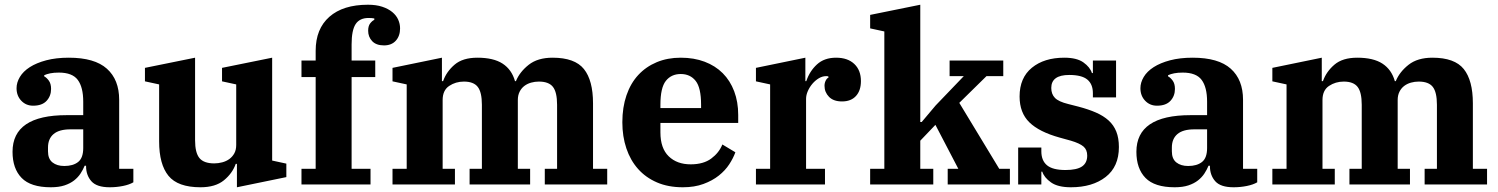

<svg xmlns="http://www.w3.org/2000/svg" viewBox="-20 -780 6335 812"><path d="M195 12Q110 12 71.5 -27.5Q33 -67 33 -138Q33 -293 262 -293H332V-350Q332 -411 309 -442Q286 -473 229 -473Q208 -473 193 -470Q178 -467 167 -462V-457Q177 -452 186.5 -439Q196 -426 196 -404Q196 -374 177 -353.5Q158 -333 120 -333Q90 -333 70 -354Q50 -375 50 -407Q50 -431 64 -454.5Q78 -478 106 -496Q134 -514 175.5 -525Q217 -536 271 -536Q380 -536 432 -489.5Q484 -443 484 -358V-66H544V-9Q527 1 500 6.5Q473 12 444 12Q389 12 366.5 -13.5Q344 -39 344 -77V-79H338Q331 -62 320.5 -46Q310 -30 293.5 -17Q277 -4 253 4Q229 12 195 12ZM252 -78Q289 -78 310.5 -95Q332 -112 332 -154V-233H278Q230 -233 206.5 -213Q183 -193 183 -156V-140Q183 -108 202 -93Q221 -78 252 -78Z M828 12Q732 12 692.5 -36.5Q653 -85 653 -182V-423L593 -436V-493L805 -536V-187Q805 -134 823.5 -111.5Q842 -89 886 -89Q903 -89 920 -93.5Q937 -98 950 -107.5Q963 -117 971 -131.5Q979 -146 979 -167V-423L919 -436V-493L1131 -536V-101L1191 -88V-31L982 12V-87H977Q963 -47 927 -17.5Q891 12 828 12Z M1255 -66H1315V-454H1255V-524H1315V-565Q1315 -658 1373 -709Q1431 -760 1536 -760Q1571 -760 1596.5 -751.5Q1622 -743 1639 -729Q1656 -715 1664 -697Q1672 -679 1672 -660Q1672 -628 1654 -608Q1636 -588 1604 -588Q1571 -588 1554 -606Q1537 -624 1537 -650Q1537 -670 1545.5 -681Q1554 -692 1563 -696V-702Q1553 -704 1539 -704Q1501 -704 1484 -678Q1467 -652 1467 -592V-524H1567V-454H1467V-66H1547V0H1255Z M1640 -66H1700V-423L1640 -436V-493L1849 -536V-437H1854Q1868 -477 1902.5 -506.5Q1937 -536 1999 -536Q2067 -536 2105.5 -511Q2144 -486 2158 -437H2162Q2178 -476 2216 -506Q2254 -536 2317 -536Q2411 -536 2449.5 -488Q2488 -440 2488 -343V-66H2548V0H2284V-66H2336V-337Q2336 -390 2318.5 -412.5Q2301 -435 2259 -435Q2242 -435 2226 -430.5Q2210 -426 2197.5 -416.5Q2185 -407 2177.5 -392Q2170 -377 2170 -357V-66H2222V0H1966V-66H2018V-337Q2018 -390 2000.5 -412.5Q1983 -435 1942 -435Q1907 -435 1879.5 -416.5Q1852 -398 1852 -357V-66H1904V0H1640Z M2868 12Q2806 12 2758.5 -8.5Q2711 -29 2678.5 -65.5Q2646 -102 2629 -152.5Q2612 -203 2612 -263Q2612 -326 2629.5 -377Q2647 -428 2679.5 -463Q2712 -498 2757.5 -517Q2803 -536 2859 -536Q2915 -536 2960 -519Q3005 -502 3036.5 -470.5Q3068 -439 3085 -394Q3102 -349 3102 -294V-260H2773V-220Q2773 -153 2808 -119Q2843 -85 2901 -85Q2955 -85 2988 -109.5Q3021 -134 3035 -169L3090 -136Q3081 -111 3064 -85Q3047 -59 3020 -37.5Q2993 -16 2955 -2Q2917 12 2868 12ZM2773 -323H2945V-337Q2945 -409 2922 -438Q2899 -467 2859 -467Q2819 -467 2796 -438Q2773 -409 2773 -337Z M3177 -66H3237V-423L3177 -436V-493L3386 -536V-437H3390Q3404 -479 3435 -507.5Q3466 -536 3516 -536Q3565 -536 3593 -509.5Q3621 -483 3621 -437Q3621 -397 3600 -374Q3579 -351 3541 -351Q3505 -351 3486 -370.5Q3467 -390 3467 -417Q3467 -429 3472 -439Q3477 -449 3484 -452L3483 -457Q3480 -458 3474 -458Q3458 -458 3443 -449Q3428 -440 3416 -426Q3404 -412 3396.5 -395Q3389 -378 3389 -362V-66H3469V0H3177Z M3660 -66H3720V-647L3660 -660V-717L3872 -760V-264H3878L3937 -334L4056 -458H3996V-524H4223V-458H4152L4037 -345L4206 -66H4251V0H3988V-66H4033L3936 -252L3872 -185V-66H3927V0H3660Z M4509 12Q4454 12 4425 -8.5Q4396 -29 4388 -54H4384V0H4286V-156H4384V-140Q4384 -101 4408 -81Q4432 -61 4486 -61Q4534 -61 4556 -76Q4578 -91 4578 -122Q4578 -147 4562 -160.5Q4546 -174 4509 -185L4462 -198Q4375 -222 4333.5 -262.5Q4292 -303 4292 -372Q4292 -451 4344 -493.5Q4396 -536 4481 -536Q4534 -536 4562 -516Q4590 -496 4598 -471H4602V-524H4700V-368H4602V-386Q4602 -424 4578.5 -443.5Q4555 -463 4502 -463Q4426 -463 4426 -408Q4426 -382 4441.5 -366Q4457 -350 4498 -340L4541 -329Q4583 -318 4615 -304Q4647 -290 4668.5 -270.5Q4690 -251 4701 -223.5Q4712 -196 4712 -158Q4712 -75 4656 -31.5Q4600 12 4509 12Z M4948 12Q4863 12 4824.5 -27.5Q4786 -67 4786 -138Q4786 -293 5015 -293H5085V-350Q5085 -411 5062 -442Q5039 -473 4982 -473Q4961 -473 4946 -470Q4931 -467 4920 -462V-457Q4930 -452 4939.5 -439Q4949 -426 4949 -404Q4949 -374 4930 -353.5Q4911 -333 4873 -333Q4843 -333 4823 -354Q4803 -375 4803 -407Q4803 -431 4817 -454.5Q4831 -478 4859 -496Q4887 -514 4928.5 -525Q4970 -536 5024 -536Q5133 -536 5185 -489.5Q5237 -443 5237 -358V-66H5297V-9Q5280 1 5253 6.5Q5226 12 5197 12Q5142 12 5119.5 -13.5Q5097 -39 5097 -77V-79H5091Q5084 -62 5073.5 -46Q5063 -30 5046.5 -17Q5030 -4 5006 4Q4982 12 4948 12ZM5005 -78Q5042 -78 5063.5 -95Q5085 -112 5085 -154V-233H5031Q4983 -233 4959.5 -213Q4936 -193 4936 -156V-140Q4936 -108 4955 -93Q4974 -78 5005 -78Z M5361 -66H5421V-423L5361 -436V-493L5570 -536V-437H5575Q5589 -477 5623.5 -506.5Q5658 -536 5720 -536Q5788 -536 5826.5 -511Q5865 -486 5879 -437H5883Q5899 -476 5937 -506Q5975 -536 6038 -536Q6132 -536 6170.5 -488Q6209 -440 6209 -343V-66H6269V0H6005V-66H6057V-337Q6057 -390 6039.5 -412.5Q6022 -435 5980 -435Q5963 -435 5947 -430.5Q5931 -426 5918.5 -416.5Q5906 -407 5898.5 -392Q5891 -377 5891 -357V-66H5943V0H5687V-66H5739V-337Q5739 -390 5721.5 -412.5Q5704 -435 5663 -435Q5628 -435 5600.5 -416.5Q5573 -398 5573 -357V-66H5625V0H5361Z"/></svg>

Font: IBM Plex Serif
Style: Bold
Weight: 700
Designer: Mike Abbink, Paul van der Laan, Pieter van Rosmalen
Foundry: Bold Monday
Version: Version 2.008